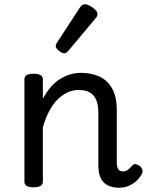

<svg xmlns="http://www.w3.org/2000/svg" viewBox="-20 -859 686 896"><path d="M537 17Q511 17 492.5 10Q474 3 462 -10Q450 -23 444.5 -43Q439 -63 439 -88V-334Q439 -368 429.5 -391.5Q420 -415 400 -427Q380 -439 346 -439Q321 -439 297 -428.5Q273 -418 251 -397Q229 -376 211 -343Q193 -310 180 -265V-11Q180 2 169 8.5Q158 15 136 15Q115 15 104.5 8.5Q94 2 94 -11V-489Q94 -502 104.5 -508.5Q115 -515 136 -515Q158 -515 169 -508.5Q180 -502 180 -489V-398Q196 -428 215.5 -451Q235 -474 258.5 -489Q282 -504 306.5 -511.5Q331 -519 358 -519Q407 -519 444.5 -501.5Q482 -484 503.5 -445.5Q525 -407 525 -343V-99Q525 -85 528.5 -76Q532 -67 538.5 -63Q545 -59 554 -59Q563 -59 570 -62.5Q577 -66 584 -73Q591 -80 599 -88Q606 -95 615.5 -92.5Q625 -90 634 -83Q643 -74 645 -64.5Q647 -55 641 -46Q630 -26 613.5 -12Q597 2 577.5 9.5Q558 17 537 17ZM281 -610Q270 -610 255 -622Q240 -634 240 -644Q240 -647 241 -650Q242 -653 246 -660L353 -824Q358 -832 363.5 -835.5Q369 -839 377 -839Q387 -839 400.5 -831.5Q414 -824 424.5 -813.5Q435 -803 435 -794Q435 -787 432.5 -782.5Q430 -778 423 -770L300 -623Q288 -610 281 -610Z"/></svg>

Font: Playwrite GB J
Style: Regular
Weight: 400
Designer: Veronika Burian, José Scaglione
Foundry: TypeTogether
Version: Version 1.002